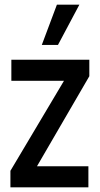

<svg xmlns="http://www.w3.org/2000/svg" viewBox="-20 -800 426 820"><path d="M24.5 0V-70.5L275 -491.5L296 -455H28.5V-545H361.5V-474.5L116.5 -53L95 -90H357.5V0ZM158.5 -608 223 -780H319L227.5 -608Z"/></svg>

Font: Mohave Light Medium
Style: Regular
Weight: 500
Version: Version 2.003